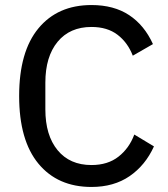

<svg xmlns="http://www.w3.org/2000/svg" viewBox="-20 -730 667 762"><path d="M343 12Q209 12 132.5 -80.5Q56 -173 56 -349Q56 -525 132.5 -617.5Q209 -710 343 -710Q432 -710 492.5 -670Q553 -630 587 -555L507 -509Q487 -561 446.5 -592Q406 -623 343 -623Q257 -623 208.5 -564Q160 -505 160 -402V-296Q160 -193 208.5 -134Q257 -75 343 -75Q408 -75 450.5 -108.5Q493 -142 513 -196L591 -149Q557 -74 494.5 -31Q432 12 343 12Z"/></svg>

Font: IBM Plex Sans KR Text
Style: Regular
Weight: 450
Designer: Mike Abbink; Paul van der Laan; Pieter van Rosmalen; Wujin Sim; Chorong Kim; Dohee Lee;
Foundry: Sandoll Inc.
Version: Version 1.001